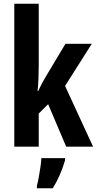

<svg xmlns="http://www.w3.org/2000/svg" viewBox="-20 -780 515 1021"><path d="M186 -429Q186 -359 180 -296H183Q193 -317 203 -336Q213 -355 222 -370L328 -547H468L326 -323L475 0H332L236 -226L186 -176V0H56V-760H186ZM326 72Q303 152 261 221H176V208Q181 191 186 164Q191 137 195 109Q199 81 200 61H326Z"/></svg>

Font: Noto Sans Khmer UI ExtraCondensed
Style: Bold
Weight: 700
Width: 2
Designer: Danh Hong and the Monotype Design Team
Foundry: Monotype Imaging Inc.
Version: Version 2.002; ttfautohint (v1.8.4.7-5d5b)